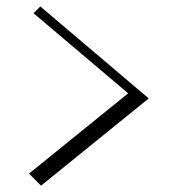

<svg xmlns="http://www.w3.org/2000/svg" viewBox="-20 -603 545 595"><path d="M83.9 -562 104.9 -583 440.9 -298 415.9 -281ZM398.6 -331.1 440.9 -298 107.1 -27.6 70 -65.1Z"/></svg>

Font: Space Cowgirl
Style: Regular
Weight: 400
Designer: Valery Marier
Foundry: Valery Marier
Version: Version 1.000